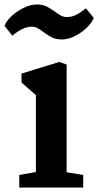

<svg xmlns="http://www.w3.org/2000/svg" viewBox="-42 -836 438 856"><path d="M0 0ZM118 -69V-412L54 -468V-508L223 -560L255 -548V-68L329 -56V0H44V-56ZM123 -816Q148 -816 165 -807.5Q182 -799 203 -784Q219 -772 230.5 -766Q242 -760 256 -760Q279 -760 299 -770.5Q319 -781 341 -799L376 -756Q359 -718 315.5 -689Q272 -660 234 -660Q209 -660 191 -668.5Q173 -677 152 -693Q136 -705 124.5 -711Q113 -717 99 -717Q61 -717 13 -677L-22 -721Q-6 -758 39 -787Q84 -816 123 -816Z"/></svg>

Font: Martel ExtraBold
Style: Regular
Weight: 800
Designer: Dan Reynolds
Foundry: Dan Reynolds
Version: Version 1.001; ttfautohint (v1.1) -l 5 -r 5 -G 72 -x 0 -D la